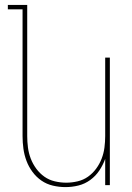

<svg xmlns="http://www.w3.org/2000/svg" viewBox="-20 -755 540 783"><path d="M247 8Q221 8 195.5 2Q170 -4 149 -18.5Q128 -33 112.5 -54Q97 -75 88 -99Q79 -123 75.5 -148.5Q72 -174 72 -200V-717H12V-735H91V-200Q91 -177 94 -153.5Q97 -130 105.5 -108Q114 -86 128 -67Q142 -48 161 -34.5Q180 -21 203.5 -15.5Q227 -10 250 -10Q273 -10 296.5 -15.5Q320 -21 339 -34.5Q358 -48 372 -67Q386 -86 394.5 -108Q403 -130 406 -153.5Q409 -177 409 -200V-520H428V0H409V-107Q400 -82 385 -59.5Q370 -37 348 -21Q326 -5 300 1.5Q274 8 247 8Z"/></svg>

Font: Iosevka Term Curly Thin
Style: Regular
Weight: 100
Designer: Belleve Invis
Foundry: Belleve Invis
Version: Version 32.3.0